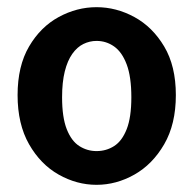

<svg xmlns="http://www.w3.org/2000/svg" viewBox="-20 -511 539 535"><path d="M249 4Q194 4 143.5 -24.5Q93 -53 61 -109Q29 -165 29 -246Q29 -327 61 -381.5Q93 -436 143.5 -463.5Q194 -491 249 -491Q304 -491 354.5 -463.5Q405 -436 437.5 -381.5Q470 -327 470 -246Q470 -165 437.5 -109Q405 -53 354.5 -24.5Q304 4 249 4ZM249 -90Q276 -90 298 -104Q320 -118 333 -151Q346 -184 346 -240Q346 -297 333 -331.5Q320 -366 298 -381.5Q276 -397 249 -397Q230 -397 212.5 -388.5Q195 -380 181.5 -361Q168 -342 160.5 -312Q153 -282 153 -240Q153 -184 166 -151Q179 -118 201 -104Q223 -90 249 -90Z"/></svg>

Font: Kreon
Style: Bold
Weight: 700
Designer: Julia Petretta
Foundry: Julia Petretta and Eli Heuer
Version: Version 2.002